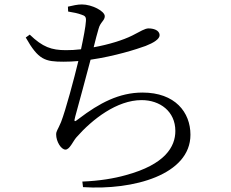

<svg xmlns="http://www.w3.org/2000/svg" viewBox="-20 -802 1040 865"><path d="M287 -750C312 -746 331 -742 347 -736C363 -731 369 -726 367 -706C366 -684 356 -631 345 -580C321 -577 298 -576 277 -576C212 -576 172 -590 114 -646L96 -633C153 -532 183 -524 267 -524C289 -524 311 -525 333 -527C314 -448 276 -306 255 -252C240 -216 233 -212 233 -196C233 -165 255 -128 275 -128C294 -128 309 -166 324 -183C396 -265 507 -351 618 -351C701 -351 770 -300 770 -212C770 -141 724 -61 547 -13C494 2 428 13 351 16L354 41C582 56 838 -15 838 -195C838 -296 769 -385 622 -385C517 -385 428 -338 335 -267C313 -249 313 -254 319 -277C334 -333 368 -455 388 -533C498 -549 595 -580 636 -595C672 -609 699 -626 699 -643C699 -667 670 -674 649 -674C633 -674 613 -661 576 -642C534 -621 469 -601 402 -589C411 -624 417 -650 424 -672C432 -703 452 -709 452 -729C452 -752 394 -782 349 -782C329 -782 308 -777 286 -772Z"/></svg>

Font: Source Han Serif AKR9
Style: Regular
Weight: 400
Designer: Ryoko NISHIZUKA 西塚涼子 (kana & ideographs); Frank Grießhammer (Latin, Greek & Cyrillic); Sandoll Communications 산돌커뮤니케이션, 
Foundry: Adobe Systems Incorporated
Version: Version 1.005;hotconv 1.0.107;makeotfexe 2.5.65593